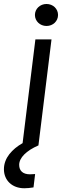

<svg xmlns="http://www.w3.org/2000/svg" viewBox="-92 -749 319 989"><path d="M147.5 -615.2C181.2 -615.2 207 -640.1 207 -671.9C207 -703.6 181.2 -728.5 147.5 -728.5C114.3 -728.5 87.9 -703.6 87.9 -671.9C87.9 -640.1 114.3 -615.2 147.5 -615.2ZM-71.8 122.6C-71.8 180.2 -29.3 220.7 33.2 220.7C46.9 220.7 64 219.2 80.6 216.3L88.9 147.5C80.1 148.4 70.8 148.9 62.5 148.9C26.4 148.9 6.8 131.3 6.8 100.1C6.8 64 43 27.3 106 0L173.3 -545.9H90.3L24.4 -11.7C-29.3 19 -71.8 64.5 -71.8 122.6Z"/></svg>

Font: Guggenheim Sans Display
Style: Italic
Weight: 400
Italic angle: -7°
Designer: Modified by Tom Baber under direction of Pentagram Design 2023
Foundry: rsms
Version: Version 1.001;Glyphs 3.1.2 (3151)